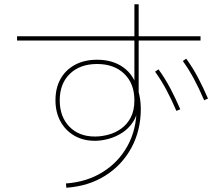

<svg xmlns="http://www.w3.org/2000/svg" viewBox="-20 -840 1040 900"><path d="M289 20Q387 13 461.5 -33.5Q536 -80 578 -156.5Q620 -233 620 -330V-353L629 -348Q625 -301 604 -269Q583 -237 552.5 -217.5Q522 -198 488.5 -189Q455 -180 425 -180Q370 -180 328.5 -204Q287 -228 263.5 -271Q240 -314 240 -370Q240 -428 264 -470.5Q288 -513 332 -536.5Q376 -560 435 -560Q509 -560 559 -523.5Q609 -487 624 -423H610V-820H630V-390L626 -422Q633 -400 636.5 -376.5Q640 -353 640 -330Q640 -228 595.5 -146.5Q551 -65 472.5 -16Q394 33 291 40ZM425 -200Q455 -200 487.5 -208.5Q520 -217 548 -237Q576 -257 593 -289.5Q610 -322 610 -370Q610 -448 562.5 -494Q515 -540 435 -540Q355 -540 307.5 -494Q260 -448 260 -370Q260 -293 305 -246.5Q350 -200 425 -200ZM60 -650V-670H920V-650ZM937 -370Q912 -428 888.5 -471.5Q865 -515 837 -554L853 -565Q884 -522 908 -476.5Q932 -431 955 -378ZM807 -320Q782 -378 758.5 -421.5Q735 -465 707 -504L723 -515Q754 -472 778 -426.5Q802 -381 825 -328Z"/></svg>

Font: M PLUS 1 Code Thin
Style: Regular
Weight: 250
Designer: Coji Morishita
Foundry: UNDERFOREST DESIGN
Version: Version 1.002